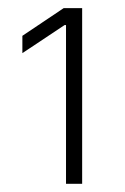

<svg xmlns="http://www.w3.org/2000/svg" viewBox="-20 -820 311 477"><path d="M144 -363.3V-757.8H140.6L35.6 -688V-731L138.2 -799.8H184.1V-363.3Z"/></svg>

Font: Inter Tight ExtraLight
Style: Regular
Weight: 250
Designer: Rasmus Andersson
Foundry: rsms
Version: Version 3.004